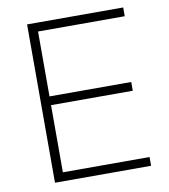

<svg xmlns="http://www.w3.org/2000/svg" viewBox="-80 -773 742 842"><g transform="rotate(-10 291.0 -352.5)"><path d="M97 0V-705H525V-666H139V-377H503V-338H139V-39H525V0Z"/></g></svg>

Font: Mulish ExtraLight
Style: Regular
Weight: 200
Designer: Vernon Adams
Foundry: Vernon Adams
Version: Version 3.603